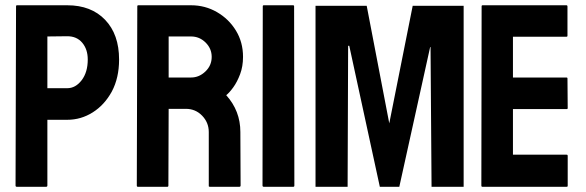

<svg xmlns="http://www.w3.org/2000/svg" viewBox="-20 -716 2246 736"><path d="M156.7 0H44.4Q39.6 0 39.6 -4.9L41.5 -691.9Q41.5 -695.8 45.4 -695.8H237.8Q329.6 -695.8 383.1 -639.9Q436.5 -584 436.5 -487.8Q436.5 -417.5 408.7 -365.2Q380.4 -313.5 335.4 -285.2Q290.5 -256.8 237.8 -256.8H161.6V-4.9Q161.6 0 156.7 0ZM237.8 -577.1 161.6 -576.2V-377.9H237.8Q269.5 -377.9 293 -408.4Q316.4 -439 316.4 -487.8Q316.4 -526.9 295.4 -552Q274.4 -577.1 237.8 -577.1Z M621.6 0H508.3Q504.4 0 504.4 -4.9L506.3 -691.9Q506.3 -695.8 510.3 -695.8H712.4Q766.6 -695.8 812 -669.4Q857.4 -643.1 884.5 -598.6Q911.6 -554.2 911.6 -498Q911.6 -461.4 900.4 -431.6Q889.2 -401.9 874.3 -381.3Q859.4 -360.8 847.2 -351.1Q901.4 -291 901.4 -210L902.3 -4.9Q902.3 0 897.5 0H784.2Q780.3 0 780.3 -2.9V-210Q780.3 -246.1 754.9 -272.5Q729.5 -298.8 692.4 -298.8H626.5L625.5 -4.9Q625.5 0 621.6 0ZM712.4 -576.2H626.5V-418.9H712.4Q743.2 -418.9 767.3 -441.9Q791.5 -464.8 791.5 -498Q791.5 -529.8 768.1 -553Q744.6 -576.2 712.4 -576.2Z M1104.5 0H991.2Q986.3 0 986.3 -4.9L987.3 -691.9Q987.3 -695.8 991.2 -695.8H1103.5Q1107.4 -695.8 1107.4 -691.9L1108.4 -4.9Q1108.4 0 1104.5 0Z M1314.5 -540.5H1318.8L1436 0H1510.7L1628.9 -535.6H1630.4L1634.3 0H1757.3V-693.8H1562L1472.2 -243.2L1385.7 -693.8H1189.5V0H1312.5Z M2152.3 0H1829.1Q1825.2 0 1825.2 -4.9L1826.2 -691.9Q1826.2 -695.8 1830.1 -695.8H2151.4Q2155.3 -695.8 2155.3 -690.9V-579.1Q2155.3 -575.2 2151.4 -575.2H1946.3V-418.9H2151.4Q2155.3 -418.9 2155.3 -415L2156.2 -301.8Q2156.2 -297.9 2152.3 -297.9H1946.3V-123H2152.3Q2156.2 -123 2156.2 -118.2V-3.9Q2156.2 0 2152.3 0Z"/></svg>

Font: Koulen
Style: Regular
Weight: 400
Designer: Danh Hong
Version: Version 8.00;December 21, 2023;FontCreator 13.0.0.2620 64-bi